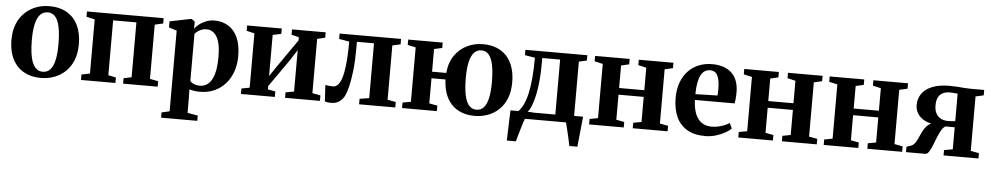

<svg xmlns="http://www.w3.org/2000/svg" viewBox="-41 -900 7677 1488"><g transform="rotate(5 3797.0 -156.0)"><path d="M24 -263Q24 -335 46.2 -388.5Q68.5 -442 106.8 -477.5Q145 -513 193.2 -530.8Q241.5 -548.5 294 -548.5Q376 -548.5 432.5 -515Q489 -481.5 518.2 -420.2Q547.5 -359 547.5 -274Q547.5 -201 525.2 -147.5Q503 -94 465 -58.8Q427 -23.5 378.5 -6Q330 11.5 277.5 11.5Q217 11.5 169.8 -7.5Q122.5 -26.5 90.2 -62.2Q58 -98 41 -148.8Q24 -199.5 24 -263ZM287.5 -37.5Q321.5 -37.5 344.2 -61.5Q367 -85.5 378.5 -135Q390 -184.5 390 -261Q390 -314.5 384.8 -358.2Q379.5 -402 367.5 -433.8Q355.5 -465.5 335.8 -482.5Q316 -499.5 286.5 -499.5Q252 -499.5 228.8 -475.8Q205.5 -452 193.5 -402.5Q181.5 -353 181.5 -275.5Q181.5 -222 187 -178.2Q192.5 -134.5 205 -103Q217.5 -71.5 237.8 -54.5Q258 -37.5 287.5 -37.5Z M588 0V-42.5L653 -55.5V-477L588 -491.5V-533H1184.5V-491.5L1120 -477V-55L1184.5 -42.5V0H915.5V-42.5L977 -55V-482H796V-55L856 -42.5V0Z M1232 237V196L1293.5 182V-445.5L1232 -465V-512.5L1393 -545H1403L1427 -526.5L1426 -471.5Q1437 -487.5 1459 -505.5Q1481 -523.5 1512 -536.2Q1543 -549 1579.5 -549Q1640 -549 1686.8 -520.5Q1733.5 -492 1759.8 -434.5Q1786 -377 1786 -288.5Q1786 -224 1766.8 -169.2Q1747.5 -114.5 1711.2 -74Q1675 -33.5 1625 -11.2Q1575 11 1513.5 11Q1489.5 11 1466.2 7.2Q1443 3.5 1431.5 -1L1433 75.5V182L1513.5 196V237ZM1510 -36Q1547.5 -36 1575.5 -60.5Q1603.5 -85 1618.8 -137Q1634 -189 1634 -271Q1634 -327 1625.8 -366.2Q1617.5 -405.5 1602.2 -429.8Q1587 -454 1567 -465Q1547 -476 1524 -476Q1501.5 -476 1483.5 -468.8Q1465.5 -461.5 1453 -451.5Q1440.5 -441.5 1433 -433V-67Q1441 -54.5 1462.2 -45.2Q1483.5 -36 1510 -36Z M1832.5 0V-42.5L1895.5 -54.5V-477L1833.5 -491.5V-533H2103.5V-491.5L2037.5 -477V-157.5L2090 -235L2241 -452.5V-477L2183 -491.5V-533H2445V-491.5L2383.5 -476.5V-54.5L2447 -42.5V0H2175.5V-42.5L2241 -54.5V-377L2188 -294L2037.5 -79.5V-53.5L2096 -42.5V0Z M2532.5 8Q2517 8 2505.2 6Q2493.5 4 2485.5 1L2478 -126.5Q2488 -124 2505.2 -122.2Q2522.5 -120.5 2538 -120.5Q2570 -120.5 2591 -159.2Q2612 -198 2622.2 -277.2Q2632.5 -356.5 2633 -477.5L2553.5 -491V-533H3031.5V-491L2968.5 -477V-54.5L3033 -42.5V0H2751.5V-42.5L2825.5 -54.5V-481H2692.5V-432.5Q2692.5 -331.5 2684 -257.2Q2675.5 -183 2663.5 -134.2Q2651.5 -85.5 2640 -61Q2623.5 -27.5 2597.2 -9.8Q2571 8 2532.5 8Z M3652 11.5Q3592.5 11.5 3546.8 -6.8Q3501 -25 3469.5 -59.2Q3438 -93.5 3421 -141.5Q3404 -189.5 3402 -250H3293V-54.5L3356.5 -42.5V0H3086V-42.5L3150 -54.5V-477.5L3087 -491V-533H3355.5V-491L3293 -477.5V-301H3403.5Q3411 -383.5 3449.5 -438.2Q3488 -493 3545.8 -520.5Q3603.5 -548 3667.5 -548Q3729.5 -548 3776.2 -528.8Q3823 -509.5 3854.8 -473.5Q3886.5 -437.5 3902.8 -386.8Q3919 -336 3919 -272.5Q3919 -200.5 3897.2 -147Q3875.5 -93.5 3837.8 -58.2Q3800 -23 3752 -5.8Q3704 11.5 3652 11.5ZM3661 -37.5Q3694.5 -37.5 3716.8 -61.5Q3739 -85.5 3750.5 -135Q3762 -184.5 3762 -261.5Q3762 -316.5 3756.5 -360.5Q3751 -404.5 3739 -435.5Q3727 -466.5 3707.5 -482.8Q3688 -499 3659.5 -499Q3626.5 -499 3603.8 -475Q3581 -451 3569.2 -401.5Q3557.5 -352 3557.5 -275Q3557.5 -219 3563.2 -175Q3569 -131 3581.2 -100.2Q3593.5 -69.5 3613.2 -53.5Q3633 -37.5 3661 -37.5Z M3964 0V-49.5L3982 -51.5Q4006 -73.5 4024 -111Q4042 -148.5 4053.8 -201.8Q4065.5 -255 4071.5 -324Q4077.5 -393 4077.5 -478L3999 -491.5V-533H4480.5V-491.5L4419.5 -478V0ZM4056.5 -53.5H4273.5V-481H4134.5V-438Q4134.5 -367 4128.8 -305.5Q4123 -244 4112.5 -194.2Q4102 -144.5 4087.8 -108.5Q4073.5 -72.5 4056.5 -53.5ZM3916.5 180Q3917.5 147.5 3918.8 108.2Q3920 69 3921.5 27Q3923 -15 3924.5 -55.5H4095.5L4042.5 -3Q4037 10 4029.2 35Q4021.5 60 4013 88.5Q4004.5 117 3997.5 142Q3990.5 167 3987 180ZM4402.5 180Q4399.5 162 4394 136.8Q4388.5 111.5 4382.2 84.8Q4376 58 4370.2 35Q4364.5 12 4361 -1L4330.5 -55.5H4489.5Q4487.5 -38 4485 -14Q4482.5 10 4480 37.5Q4477.5 65 4474.5 91.8Q4471.5 118.5 4469.2 141.5Q4467 164.5 4465.5 180Z M4541 0V-42.5L4605.5 -54.5V-476.5L4541 -491V-533H4810V-491L4748 -476.5V-301.5H4944V-476.5L4881 -491V-533H5150.5V-491L5087 -476.5V-54.5L5151.5 -42.5V0H4880.5V-42.5L4944 -54.5V-249.5H4748V-54.5L4810.5 -42.5V0Z M5444.5 11.5Q5357 11.5 5300.8 -23Q5244.5 -57.5 5217.8 -119.2Q5191 -181 5191 -263Q5191 -330 5210.2 -382.8Q5229.5 -435.5 5264.2 -472.5Q5299 -509.5 5346.5 -529Q5394 -548.5 5450.5 -548.5Q5548.5 -548.5 5602 -498.2Q5655.5 -448 5657.5 -354.5Q5657.5 -322 5655.5 -298.8Q5653.5 -275.5 5650 -260.5H5341.5Q5343 -213 5353 -176.8Q5363 -140.5 5381.5 -115.8Q5400 -91 5426.8 -78.2Q5453.5 -65.5 5489.5 -65.5Q5526 -65.5 5565 -78Q5604 -90.5 5626 -106.5L5645.5 -64.5Q5630 -48 5599 -30.5Q5568 -13 5527.8 -0.8Q5487.5 11.5 5444.5 11.5ZM5341 -305.5 5513 -310Q5514 -322.5 5514.2 -334.8Q5514.5 -347 5515 -359.5Q5515 -425.5 5498.2 -462.8Q5481.5 -500 5438.5 -500Q5417.5 -500 5400 -489.8Q5382.5 -479.5 5369.2 -456.8Q5356 -434 5348.8 -396.8Q5341.5 -359.5 5341 -305.5Z M5701.5 0V-42.5L5766 -54.5V-476.5L5701.5 -491V-533H5970.5V-491L5908.5 -476.5V-301.5H6104.5V-476.5L6041.5 -491V-533H6311V-491L6247.5 -476.5V-54.5L6312 -42.5V0H6041V-42.5L6104.5 -54.5V-249.5H5908.5V-54.5L5971 -42.5V0Z M6366 0V-42.5L6430.5 -54.5V-476.5L6366 -491V-533H6635V-491L6573 -476.5V-301.5H6769V-476.5L6706 -491V-533H6975.5V-491L6912 -476.5V-54.5L6976.5 -42.5V0H6705.5V-42.5L6769 -54.5V-249.5H6573V-54.5L6635.5 -42.5V0Z M7006 0 7006.5 -42.5 7038 -52.5Q7059.5 -59.5 7073.2 -80.5Q7087 -101.5 7098.5 -128.8Q7110 -156 7124.5 -182Q7139 -208 7161.5 -226Q7184 -244 7220.5 -246.5L7225 -233Q7174.5 -234.5 7136.5 -252.5Q7098.5 -270.5 7077.5 -301.2Q7056.5 -332 7056.5 -371Q7056.5 -421.5 7083.5 -460Q7110.5 -498.5 7164.5 -520Q7218.5 -541.5 7299.5 -541.5Q7329.5 -541.5 7358 -539.5Q7386.5 -537.5 7412.8 -535.2Q7439 -533 7459.5 -533H7568V-491L7505.5 -477V-53.5L7570 -41.5V0H7298.5V-41.5L7365.5 -53.5V-225H7293Q7275 -214.5 7260.8 -189Q7246.5 -163.5 7234 -131.8Q7221.5 -100 7209.8 -70.2Q7198 -40.5 7185.2 -20.8Q7172.5 -1 7157 0ZM7307.5 -269Q7316.5 -269 7327.5 -269.5Q7338.5 -270 7349 -270.8Q7359.5 -271.5 7365.5 -272.5V-486Q7358.5 -487 7348 -488.2Q7337.5 -489.5 7325.8 -490Q7314 -490.5 7303.5 -490.5Q7273.5 -490.5 7250.8 -479.5Q7228 -468.5 7215.2 -444.5Q7202.5 -420.5 7202.5 -380Q7202.5 -344 7216 -319Q7229.5 -294 7253.5 -281.5Q7277.5 -269 7307.5 -269Z"/></g></svg>

Font: Merriweather 72pt
Style: Bold
Weight: 700
Version: Version 2.100